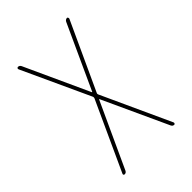

<svg xmlns="http://www.w3.org/2000/svg" viewBox="-213 -828 926 926"><g transform="rotate(-45 250.0 -365.0)"><path d="M81.1 0Q77.1 0 75.2 -2.9Q73.2 -5.9 75.2 -9.8L237.3 -363.3Q238.3 -368.2 237.3 -372.1L77.1 -719.7Q75.2 -723.6 77.1 -727.1Q79.1 -730.5 83 -730.5Q93.8 -730.5 98.6 -719.7L249 -391.6H250H251L401.4 -719.7Q406.2 -729.5 417 -730.5Q419.9 -730.5 421.9 -727.1Q423.8 -723.6 422.9 -719.7L262.7 -372.1Q260.7 -368.2 262.7 -363.3L424.8 -9.8Q425.8 -5.9 423.8 -2.9Q421.9 0 418.9 0Q409.2 0 404.3 -9.8L251 -342.8Q251 -343.8 250 -343.8Q249 -343.8 249 -342.8L95.7 -9.8Q90.8 0 81.1 0Z"/></g></svg>

Font: Rounded-X Mgen+ 2m thin
Style: Regular
Weight: 100
Designer: [Source Han Sans]
Ryoko NISHIZUKA  (kana & ideographs); Paul D. Hunt (Latin, Greek & Cyrillic); Wenlong ZHANG  (bopomofo
Version: Version 1.059.20150602